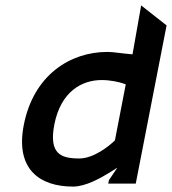

<svg xmlns="http://www.w3.org/2000/svg" viewBox="-20 -679 636 710"><path d="M68 -217C36 -54 126 11 250 11C297 11 353 -21 387 -42L414 -59L383 -13L380 0H482L596 -585L502 -659L470 -478L461 -479C432 -481 401 -487 377 -487C239 -487 104 -401 68 -217ZM181 -219C205 -340 282 -383 356 -383C388 -383 420 -376 440 -369L445 -367L405 -160L403 -158C383 -139 327 -93 273 -93C205 -93 160 -110 181 -219Z"/></svg>

Font: Charger Eco
Style: Obl
Weight: 1000
Designer: Jasper
Foundry: Cannot Into Space Fonts
Version: Version 1.1